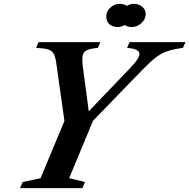

<svg xmlns="http://www.w3.org/2000/svg" viewBox="-20 -981 987 1001"><path d="M84.5 0 98 -32 191.5 -52 316 -350.5 273.5 -651Q269 -683.5 260.2 -700.2Q251.5 -717 230.5 -723.2Q209.5 -729.5 168 -731.5L181.5 -761.5H503.5L490.5 -731.5Q452 -728 433.5 -719.5Q415 -711 411 -691Q407 -671 412 -632.5L443 -398.5V-401L659.5 -627Q711 -681 706.8 -703.8Q702.5 -726.5 642.5 -731.5L655.5 -761.5H947L934 -731.5Q884.5 -725 852 -713.8Q819.5 -702.5 790.5 -680Q761.5 -657.5 722.5 -617L465 -351.5L340.5 -52L423 -32L409.5 0ZM593.5 -840Q566.5 -840 550.2 -855.2Q534 -870.5 534 -895Q534 -922 555.5 -941.5Q577 -961 604.5 -961Q625 -961 641.5 -950.5Q659 -961 678.5 -961Q703 -961 721.2 -946Q739.5 -931 739.5 -907.5Q739.5 -881.5 717.5 -860.8Q695.5 -840 667.5 -840Q645 -840 630 -850.5Q612.5 -840 593.5 -840Z"/></svg>

Font: Libre Caslon Text SemiBold Italic
Style: Regular
Weight: 600
Italic angle: -22.583°
Designer: Pablo Impallari, Rodrigo Fuenzalida, Katja Schimmel
Foundry: Pablo Impallari, Rodrigo Fuenzalida
Version: Version 2.000